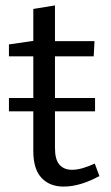

<svg xmlns="http://www.w3.org/2000/svg" viewBox="-20 -680 410 709"><path d="M13 -269V-318H331V-269ZM215 9Q163 9 133 -23.5Q103 -56 103 -122V-485L116 -472H13V-516L117 -531L103 -515V-647L183 -660V-515L172 -528H329L326 -472H172L183 -485V-133Q183 -91 199.5 -72Q216 -53 246 -53Q264 -53 285 -59Q306 -65 330 -76L347 -30Q276 9 215 9Z"/></svg>

Font: Pack4
Style: Regular
Weight: 400
Version: Version 2.002